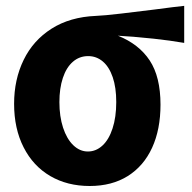

<svg xmlns="http://www.w3.org/2000/svg" viewBox="-20 -610 640 640"><path d="M27 -264Q27 -345 58.8 -410.2Q90.5 -475.5 152 -514.5Q213.5 -553.5 299.5 -557Q326.5 -558 384.2 -564.8Q442 -571.5 497 -578.5Q564.5 -587.5 594 -590.5V-467Q501.5 -483 373 -491Q443 -463 479 -408.5Q515 -354 515 -261Q515 -178.5 487 -117.5Q459 -56.5 406 -23.2Q353 10 279 10Q204.5 10 147.5 -23.2Q90.5 -56.5 58.8 -118.8Q27 -181 27 -264ZM367.5 -270Q367.5 -318 355.8 -352.5Q344 -387 322.8 -405Q301.5 -423 274 -423Q244.5 -423 222.8 -404Q201 -385 189.5 -350.2Q178 -315.5 178 -269.5Q178 -222 190.2 -184.5Q202.5 -147 224.2 -126Q246 -105 273 -105Q300 -105 321.5 -124.8Q343 -144.5 355.2 -182Q367.5 -219.5 367.5 -270Z"/></svg>

Font: JuliaMono Black
Style: Regular
Weight: 900
Monospace: yes
Designer: cormullion
Foundry: corm
Version: Version 0.054; ttfautohint (v1.8.4)